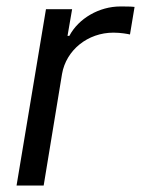

<svg xmlns="http://www.w3.org/2000/svg" viewBox="-20 -574 436 594"><path d="M31.2 0H115.1L171.9 -345.2C184.7 -419 251.4 -473 331 -473C353.7 -473 376.4 -468.8 382.1 -467.3L396.3 -552.6C386.4 -554 365.1 -554 352.3 -554C286.9 -554 223 -517 194.6 -463.1H188.9L203.1 -545.5H122.2Z"/></svg>

Font: Magic Ui Pro
Style: Italic
Weight: 400
Italic angle: -9.39999°
Designer: Stefan Endress, Andreas Faust
Version: Version 1.000;FEAKit 1.0